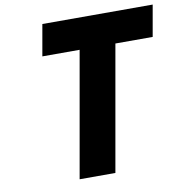

<svg xmlns="http://www.w3.org/2000/svg" viewBox="-89 -910 957 994"><g transform="rotate(-10 389.5 -412.5)"><path d="M169.9 -660H365.9L249.5 0H437.5L553.9 -660H749.9L779 -825H199Z"/></g></svg>

Font: Hussar Wysoki
Style: Obl
Weight: 700
Foundry: Cannot Into Space Fonts
Version: Version 0.92